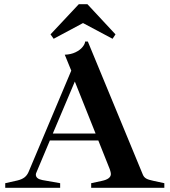

<svg xmlns="http://www.w3.org/2000/svg" viewBox="-20 -896 809 916"><path d="M764 -22V0H415V-22L466 -33Q509 -42 509 -66Q509 -73 504 -88L449 -226H218L154 -74Q151 -68 151 -63Q151 -43 182 -37L267 -22V0H5V-22L63 -35Q84 -40 96.5 -49.5Q109 -59 116 -75L320 -559L289 -635Q318 -636 340 -646.5Q362 -657 374 -672Q386 -687 386 -698H399L661 -64Q666 -51 677 -44.5Q688 -38 713 -33ZM436 -259 337 -507 232 -259ZM397 -876 531 -732 517 -711 376 -786 236 -711 221 -732 356 -876Z"/></svg>

Font: Ibarra Real Nova
Style: Bold
Weight: 700
Designer: Jose Maria Ribagorda & Octavio Pardo
Foundry: Jose Maria Ribagorda
Version: Version 1.014